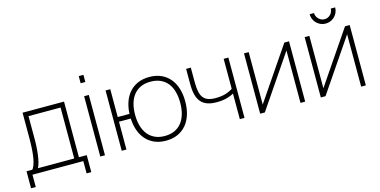

<svg xmlns="http://www.w3.org/2000/svg" viewBox="-79 -1135 3283 1660"><g transform="rotate(-15 1563.0 -305.0)"><path d="M499 -24.5V-540H128V-318.5Q128 -260.5 125 -214.5Q122 -168.5 115.8 -133.5Q109.5 -98.5 100.2 -74.8Q91 -51 78.5 -37.5L123.5 -30.5Q134 -41.5 142.5 -65.8Q151 -90 157 -124Q163 -158 166.5 -200.2Q170 -242.5 170 -289V-498H457V-24.5ZM30 110H72V0H527V110H569V-42H499H82.5H30Z M679 -656V-720H721V-656ZM679 0V-540H721V0Z M1033 -291H913V-540H871V0H913V-249H1033ZM1265 15Q1324.5 15 1370.5 -5.8Q1416.5 -26.5 1448 -64Q1479.5 -101.5 1495.8 -154.2Q1512 -207 1512 -271Q1512 -333.5 1496 -385.8Q1480 -438 1448.8 -475.5Q1417.5 -513 1371.5 -534Q1325.5 -555 1265 -555Q1206 -555 1160 -534.5Q1114 -514 1082.5 -476.8Q1051 -439.5 1034.5 -387.2Q1018 -335 1018 -271Q1018 -208 1034 -155.5Q1050 -103 1081.5 -65Q1113 -27 1159 -6Q1205 15 1265 15ZM1265 -27Q1215 -27 1177.2 -44.5Q1139.5 -62 1114 -94Q1088.5 -126 1075.8 -171Q1063 -216 1063 -271Q1063 -324.5 1075.2 -368.8Q1087.5 -413 1112.5 -445.2Q1137.5 -477.5 1175.5 -495.2Q1213.5 -513 1265 -513Q1315.5 -513 1353.5 -495.8Q1391.5 -478.5 1416.8 -447Q1442 -415.5 1454.5 -370.8Q1467 -326 1467 -271Q1467 -216.5 1454.5 -171.8Q1442 -127 1417 -94.8Q1392 -62.5 1354 -44.8Q1316 -27 1265 -27Z M1932.5 -231Q1900 -212.5 1862.2 -202.8Q1824.5 -193 1773 -193Q1725 -193 1690.8 -205.2Q1656.5 -217.5 1634.5 -243Q1612.5 -268.5 1602.2 -308.5Q1592 -348.5 1592 -404V-540H1634V-409Q1634 -361 1640.8 -327Q1647.5 -293 1663.5 -271.5Q1679.5 -250 1706.5 -240Q1733.5 -230 1774 -230Q1825 -230 1863.2 -241.5Q1901.5 -253 1932.5 -274L1928 -265V-540H1970V0H1928V-234.5Z M2513 -540V0H2471V-469L2152 0H2110V-540H2152V-71L2471 -540Z M2860 -606Q2829 -606 2802.8 -621.2Q2776.5 -636.5 2761.2 -662.8Q2746 -689 2746 -720H2785Q2785 -700 2795.2 -682.8Q2805.5 -665.5 2822.8 -655.2Q2840 -645 2860 -645Q2880.5 -645 2897.8 -655.2Q2915 -665.5 2925 -682.8Q2935 -700 2935 -720H2974Q2974 -689 2958.8 -662.8Q2943.5 -636.5 2917.2 -621.2Q2891 -606 2860 -606ZM3056 -540V0H3014V-469L2695 0H2653V-540H2695V-71L3014 -540Z"/></g></svg>

Font: Vela Sans GX ExtLt
Style: Regular
Weight: 200
Designer: Principal design: Mikhail Sharanda - project Manrope.
Design modification: Ravid Balaliev
Foundry: Mikhail Sharanda
Version: Version 1.001